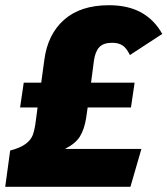

<svg xmlns="http://www.w3.org/2000/svg" viewBox="-38 -716 642 736"><path d="M211 -145H504L462 0H-18L1 -139Q40 -149 60.5 -164.5Q81 -180 88 -199.5Q95 -219 99 -251L106 -304H39L53 -399H120L132 -487Q145 -585 208 -640.5Q271 -696 380 -696Q452 -696 502.5 -668.5Q553 -641 584 -586L460 -505Q447 -532 431.5 -542Q416 -552 392 -552Q359 -552 343 -535.5Q327 -519 322 -483L311 -399H478L464 -304H298L292 -262Q285 -220 268.5 -193Q252 -166 211 -145Z"/></svg>

Font: FiraGO Heavy
Style: Italic
Weight: 900
Italic angle: -8°
Designer: bBox Type GmbH
Foundry: bBox Type GmbH
Version: Version 1.001